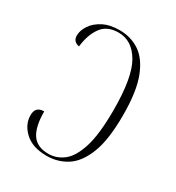

<svg xmlns="http://www.w3.org/2000/svg" viewBox="-139 -631 671 730"><g transform="rotate(30 196.0 -266.5)"><path d="M173 10Q111 10 77 -21.5Q43 -53 43 -94Q43 -132 81 -132Q81 -65 103 -32.5Q125 0 175 0Q211 0 241 -23.5Q271 -47 289 -105Q307 -163 307 -268Q307 -412 271.5 -472.5Q236 -533 177 -533Q127 -533 102.5 -499.5Q78 -466 72 -412Q44 -417 44 -444Q44 -466 59 -489Q74 -512 103.5 -527.5Q133 -543 176 -543Q225 -543 263.5 -517.5Q302 -492 325 -432.5Q348 -373 348 -269Q348 -162 324.5 -101.5Q301 -41 261.5 -15.5Q222 10 173 10Z"/></g></svg>

Font: Noto Serif Display Condensed ExtraLight
Style: Regular
Weight: 200
Width: 3
Designer: Monotype Design Team
Foundry: Monotype Imaging Inc.
Version: Version 2.009